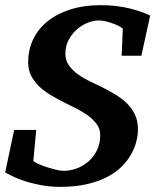

<svg xmlns="http://www.w3.org/2000/svg" viewBox="-25 -707 608 743"><path d="M522 -491.2H445.8L450.2 -595.2Q450.2 -597.7 440.9 -603Q431.6 -608.4 417.5 -614Q403.3 -619.6 387 -623.8Q370.6 -627.9 356.9 -627.9Q337.4 -627.9 314.9 -619.1Q292.5 -610.4 273.2 -593.8Q253.9 -577.1 241 -553.2Q228 -529.3 228 -499Q228 -472.7 242.4 -452.9Q256.8 -433.1 278.1 -418.2Q299.3 -403.3 323.5 -391.8Q347.7 -380.4 367.2 -371.1Q394 -357.4 419.7 -342.3Q445.3 -327.1 465.1 -308.1Q484.9 -289.1 496.8 -264.4Q508.8 -239.7 508.8 -207Q508.8 -184.1 502.4 -158.9Q496.1 -133.8 481.9 -108.9Q467.8 -84 444.8 -61.3Q421.9 -38.6 388.4 -21.5Q355 -4.4 310.3 5.9Q265.6 16.1 208 16.1Q167 16.1 131.1 9Q95.2 2 67.1 -7.6Q39.1 -17.1 20.5 -26.4Q2 -35.6 -4.9 -40L29.8 -204.1H115.2L104 -85Q103.5 -82 117.2 -75.4Q130.9 -68.8 149.9 -62.3Q168.9 -55.7 189.2 -50.8Q209.5 -45.9 222.2 -45.9Q244.6 -45.9 269.5 -54.4Q294.4 -63 315.2 -80.3Q335.9 -97.7 349.4 -123.8Q362.8 -149.9 362.8 -185.1Q362.8 -209.5 347.9 -228.5Q333 -247.6 311.8 -262.5Q290.5 -277.3 266.4 -289.1Q242.2 -300.8 224.1 -310.1Q197.3 -323.7 172.1 -338.6Q147 -353.5 127.4 -371.8Q107.9 -390.1 95.9 -413.1Q84 -436 84 -465.8Q84 -514.2 103.3 -554.7Q122.6 -595.2 158.9 -624.5Q195.3 -653.8 247.3 -670.4Q299.3 -687 365.2 -687Q398.9 -687 427.2 -683.3Q455.6 -679.7 479.2 -673.8Q502.9 -668 522 -660.9Q541 -653.8 556.2 -647Z"/></svg>

Font: Charis SIL APac
Style: Bold Italic
Weight: 700
Italic angle: -11°
Foundry: SIL International
Version: Version 5.000